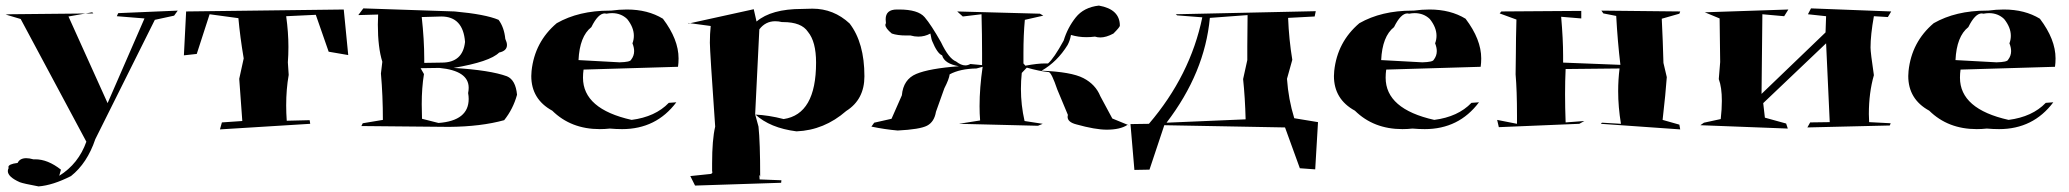

<svg xmlns="http://www.w3.org/2000/svg" viewBox="-30 -530 7403 687"><path d="M108 137Q54 127 41 122Q-2 103 -2 82Q-2 77 1 71L0 68Q0 57 33 53Q41 36 64 36Q75 36 89 40H96Q141 40 188 77L182 99Q251 56 279 -23L44 -462L-10 -478L4 -479L304 -482L300 -486L215 -471L355 -161L487 -464L388 -472L393 -483L606 -492L593 -474L524 -459L311 -32Q282 54 224 100Q159 133 108 137Z M757 -67 764 -92 837 -97 826 -248 842 -321Q829 -398 823 -465L720 -479L674 -337L628 -332L636 -489L1200 -496L1216 -333L1146 -345L1100 -477L994 -472Q1002 -414 1002 -362Q1002 -334 1000 -307L1003 -262Q994 -211 994 -153Q994 -126 996 -98L1078 -100L1080 -87Z M1577 -76 1263 -79 1268 -89 1340 -101Q1340 -188 1333 -267L1338 -309Q1322 -360 1322 -442L1323 -478L1252 -476L1270 -500L1597 -489Q1707 -479 1754 -459Q1774 -432 1778 -391Q1784 -378 1784 -369Q1784 -348 1756 -342Q1723 -309 1593 -287Q1724 -279 1784 -257Q1815 -244 1820 -191Q1806 -140 1774 -100Q1691 -77 1577 -76ZM1539 -90Q1647 -98 1647 -176Q1647 -186 1645 -197Q1647 -207 1647 -216Q1647 -277 1542 -287L1475 -286L1487 -265Q1479 -216 1479 -157L1480 -105ZM1488 -305 1551 -306Q1626 -306 1634 -380Q1627 -471 1549 -471L1479 -469Q1488 -388 1488 -319Z M2196 -68Q2175 -68 2152 -70Q2134 -68 2116 -68Q2013 -68 1946 -134Q1871 -175 1871 -258L1872 -276Q1883 -380 1962 -447Q2041 -492 2151 -492H2156Q2186 -496 2213 -496Q2288 -496 2342 -463Q2398 -389 2398 -321Q2398 -305 2396 -291L2058 -281Q2056 -266 2056 -252Q2056 -140 2230 -101Q2315 -112 2363 -162L2390 -164Q2318 -68 2196 -68ZM2187 -307Q2225 -308 2228 -316Q2239 -330 2239 -347Q2239 -360 2233 -375Q2238 -388 2238 -402Q2238 -432 2214 -462Q2192 -483 2160 -483Q2151 -483 2140 -481L2134 -482Q2110 -482 2086 -433Q2044 -400 2040 -315Z M2457 134 2440 100 2507 93Q2519 93 2519 86L2518 82V55Q2518 -30 2529 -77Q2510 -348 2510 -377Q2510 -409 2513 -437L2431 -448L2435 -446L2667 -497L2677 -453Q2730 -498 2839 -498L2877 -499Q2953 -499 3010 -446Q3063 -377 3063 -257Q3063 -174 2998 -133Q2919 -64 2820 -60Q2725 -72 2672 -121L2684 -77Q2690 -21 2690 102Q2688 96 2687 96L2688 112L2766 115L2765 124ZM2774 -104Q2890 -121 2890 -306Q2890 -381 2861 -416Q2838 -451 2772 -451H2768Q2756 -454 2744 -454Q2709 -454 2687 -425L2672 -120Q2720 -118 2774 -104Z M3182 -63Q3136 -67 3088 -77L3098 -91L3160 -105L3197 -189Q3202 -246 3248.5 -265.5Q3295 -285 3401 -293Q3349 -302 3341 -332Q3324 -338 3305 -384Q3304 -384 3299 -410Q3279 -399 3256 -399Q3242 -399 3228 -403H3213Q3181 -403 3161 -410Q3138 -429 3138 -441Q3138 -444 3140 -447L3139 -461Q3139 -496 3179 -496H3187Q3255 -496 3278.5 -468.5Q3302 -441 3337 -379Q3365 -320 3391 -310Q3409 -296 3424 -296Q3433 -296 3442 -301L3484 -297V-339Q3484 -404 3482 -479L3415 -471L3395 -489L3691 -481L3703 -474L3637 -459Q3632 -405 3632 -340V-303L3639 -295Q3682 -303 3709 -303H3720Q3741 -321 3776 -385Q3790 -431 3819 -467.5Q3848 -504 3902 -510Q3977 -497 3977 -438Q3977 -433 3954 -410Q3928 -396 3907 -396Q3897 -396 3888 -399Q3872 -397 3857 -397Q3829 -397 3802 -405Q3799 -386 3790 -369Q3753 -309 3697 -277Q3803 -273 3846.5 -250.5Q3890 -228 3907 -186L3950 -106L4011 -81L4004 -83Q3978 -66 3930 -66Q3889 -66 3821 -85Q3790 -93 3790 -112L3791 -119L3753 -210Q3733 -269 3723 -272Q3690 -275 3644 -288L3626 -269Q3623 -240 3623 -212Q3623 -154 3636 -97L3701 -87L3684 -80L3401 -87L3477 -99Q3475 -124 3475 -150Q3475 -216 3486 -291L3464 -285Q3405 -284 3368 -264Q3366 -247 3349 -214L3319 -130Q3313 -94 3287.5 -80.5Q3262 -67 3182 -63Z M4029 78 4015 -86 4081 -87Q4229 -260 4272 -468L4182 -475L4177 -479L4678 -490L4674 -471L4579 -466Q4582 -389 4594 -316L4575 -248Q4580 -175 4601 -107L4686 -93L4676 76L4621 72L4568 -74L4136 -82L4083 77ZM4144 -91 4427 -103Q4425 -181 4418 -247L4433 -315V-364L4434 -476L4299 -466Q4281 -270 4144 -91Z M5068 -68Q5047 -68 5024 -70Q5006 -68 4988 -68Q4885 -68 4818 -134Q4743 -175 4743 -258L4744 -276Q4755 -380 4834 -447Q4913 -492 5023 -492H5028Q5058 -496 5085 -496Q5160 -496 5214 -463Q5270 -389 5270 -321Q5270 -305 5268 -291L4930 -281Q4928 -266 4928 -252Q4928 -140 5102 -101Q5187 -112 5235 -162L5262 -164Q5190 -68 5068 -68ZM5059 -307Q5097 -308 5100 -316Q5111 -330 5111 -347Q5111 -360 5105 -375Q5110 -388 5110 -402Q5110 -432 5086 -462Q5064 -483 5032 -483Q5023 -483 5012 -481L5006 -482Q4982 -482 4958 -433Q4916 -400 4912 -315Z M5982 -67 5698 -87 5702 -91 5770 -87Q5760 -147 5760 -204Q5760 -245 5765 -285L5572 -283Q5570 -241 5570 -193Q5570 -146 5572 -92L5639 -97L5621 -87L5333 -75L5327 -101L5398 -87V-117Q5398 -206 5393 -264L5394 -341Q5394 -389 5396 -460L5336 -482L5342 -489L5628 -491V-464L5556 -470Q5563 -390 5563 -331V-306L5768 -298Q5758 -381 5753 -473L5707 -482L5700 -492L5982 -489L5979 -481L5916 -463Q5920 -383 5922 -305L5934 -254Q5930 -197 5919 -101L5979 -84Z M6367 -70 6054 -82 6067 -91 6127 -104Q6131 -140 6131 -169Q6131 -218 6120 -247L6125 -308L6123 -464L6070 -486L6369 -496L6354 -472L6276 -479L6273 -194L6502 -414L6504 -472L6439 -479L6450 -500L6737 -489L6725 -469L6675 -472Q6663 -405 6663 -360Q6663 -342 6675 -261Q6657 -198 6657 -122L6658 -93L6735 -89L6732 -81L6437 -74L6447 -92L6517 -93L6504 -375L6279 -161L6285 -109L6361 -88Z M7123 -68Q7102 -68 7079 -70Q7061 -68 7043 -68Q6940 -68 6873 -134Q6798 -175 6798 -258L6799 -276Q6810 -380 6889 -447Q6968 -492 7078 -492H7083Q7113 -496 7140 -496Q7215 -496 7269 -463Q7325 -389 7325 -321Q7325 -305 7323 -291L6985 -281Q6983 -266 6983 -252Q6983 -140 7157 -101Q7242 -112 7290 -162L7317 -164Q7245 -68 7123 -68ZM7114 -307Q7152 -308 7155 -316Q7166 -330 7166 -347Q7166 -360 7160 -375Q7165 -388 7165 -402Q7165 -432 7141 -462Q7119 -483 7087 -483Q7078 -483 7067 -481L7061 -482Q7037 -482 7013 -433Q6971 -400 6967 -315Z"/></svg>

Font: Xiangcui Kesong Xiangcui Kesong
Style: Regular
Weight: 400
Version: Version 1.501;March 28, 2024;FontCreator 14.0.0.2814 64-bit